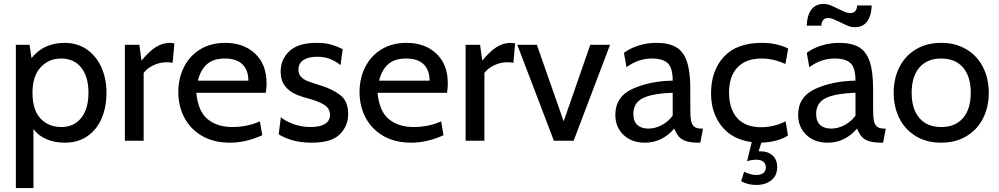

<svg xmlns="http://www.w3.org/2000/svg" viewBox="-20 -719 5104 981"><path d="M524 -245Q524 -172 499.5 -114.5Q475 -57 427 -23.5Q379 10 310 10Q259 10 217 -8Q175 -26 151 -60V242H61V-490H131L141 -422Q203 -500 310 -500Q375 -500 423.5 -466.5Q472 -433 498 -375Q524 -317 524 -245ZM432 -245Q432 -327 395 -373.5Q358 -420 293 -420Q229 -420 187.5 -375Q146 -330 146 -245Q146 -157 187 -113.5Q228 -70 293 -70Q358 -70 395 -116.5Q432 -163 432 -245Z M618 -490H692L703 -409Q741 -456 775.5 -478Q810 -500 848 -500Q860 -500 871 -497L862 -398Q849 -401 832 -401Q795 -401 762 -384.5Q729 -368 714 -346V0H618Z M891 -249Q891 -318 919.5 -375.5Q948 -433 1002.5 -466.5Q1057 -500 1131 -500Q1225 -500 1283.5 -445Q1342 -390 1342 -293Q1342 -268 1338 -245H983Q992 -150 1041 -110Q1090 -70 1167 -70Q1244 -70 1308 -99L1320 -28Q1235 10 1156 10Q1072 10 1012.5 -24.5Q953 -59 922 -118Q891 -177 891 -249ZM1249 -307Q1249 -360 1219 -390Q1189 -420 1129 -420Q1071 -420 1038 -391.5Q1005 -363 991 -307Z M1404 -33 1415 -120Q1435 -102 1476.5 -86Q1518 -70 1568 -70Q1615 -70 1640.5 -86Q1666 -102 1666 -131Q1666 -165 1638 -182.5Q1610 -200 1568 -212Q1522 -224 1490.5 -237.5Q1459 -251 1436.5 -279Q1414 -307 1414 -353Q1414 -416 1459 -458Q1504 -500 1598 -500Q1641 -500 1671 -491.5Q1701 -483 1731 -468L1720 -386Q1696 -406 1667 -417.5Q1638 -429 1600 -429Q1556 -429 1530.5 -412.5Q1505 -396 1505 -363Q1505 -341 1517 -327.5Q1529 -314 1551 -305Q1573 -296 1619 -282Q1676 -265 1717.5 -234Q1759 -203 1759 -136Q1759 -76 1716.5 -33Q1674 10 1572 10Q1514 10 1470.5 -3.5Q1427 -17 1404 -33Z M1817 -249Q1817 -318 1845.5 -375.5Q1874 -433 1928.5 -466.5Q1983 -500 2057 -500Q2151 -500 2209.5 -445Q2268 -390 2268 -293Q2268 -268 2264 -245H1909Q1918 -150 1967 -110Q2016 -70 2093 -70Q2170 -70 2234 -99L2246 -28Q2161 10 2082 10Q1998 10 1938.5 -24.5Q1879 -59 1848 -118Q1817 -177 1817 -249ZM2175 -307Q2175 -360 2145 -390Q2115 -420 2055 -420Q1997 -420 1964 -391.5Q1931 -363 1917 -307Z M2359 -490H2433L2444 -409Q2482 -456 2516.5 -478Q2551 -500 2589 -500Q2601 -500 2612 -497L2603 -398Q2590 -401 2573 -401Q2536 -401 2503 -384.5Q2470 -368 2455 -346V0H2359Z M2623 -490H2723L2860 -99L2996 -490H3097L2911 0H2810Z M3124 -132Q3124 -225 3212 -265Q3300 -305 3417 -307Q3417 -373 3391.5 -396.5Q3366 -420 3310 -420Q3279 -420 3248 -410.5Q3217 -401 3181 -376L3168 -449Q3198 -472 3242 -486Q3286 -500 3334 -500Q3397 -500 3434.5 -478Q3472 -456 3489.5 -405Q3507 -354 3507 -265V-165Q3507 -125 3510.5 -104.5Q3514 -84 3526 -73Q3538 -62 3563 -62H3572L3558 10H3551Q3509 10 3485 2Q3461 -6 3448.5 -21Q3436 -36 3425 -62Q3363 10 3275 10Q3207 10 3165.5 -30Q3124 -70 3124 -132ZM3417 -128V-245Q3309 -241 3262.5 -216.5Q3216 -192 3216 -137Q3216 -99 3236.5 -80.5Q3257 -62 3292 -62Q3328 -62 3361.5 -80Q3395 -98 3417 -128Z M3870 10 3856 54H3864Q3904 54 3927.5 75.5Q3951 97 3951 135Q3951 178 3921 202Q3891 226 3845 226Q3801 226 3767 207L3782 158Q3813 175 3845 175Q3867 175 3880 165Q3893 155 3893 137Q3893 118 3880.5 107.5Q3868 97 3843 97Q3820 97 3797 105L3821 7Q3721 -6 3667 -74.5Q3613 -143 3613 -242Q3613 -358 3678.5 -429Q3744 -500 3873 -500Q3949 -500 4007 -471L3993 -392Q3932 -420 3871 -420Q3791 -420 3748 -374.5Q3705 -329 3705 -246Q3705 -163 3746.5 -116Q3788 -69 3869 -69Q3934 -69 3994 -99L4006 -27Q3986 -12 3948 -1.5Q3910 9 3870 10Z M4058 -132Q4058 -225 4146 -265Q4234 -305 4351 -307Q4351 -373 4325.5 -396.5Q4300 -420 4244 -420Q4213 -420 4182 -410.5Q4151 -401 4115 -376L4102 -449Q4132 -472 4176 -486Q4220 -500 4268 -500Q4331 -500 4368.5 -478Q4406 -456 4423.5 -405Q4441 -354 4441 -265V-165Q4441 -125 4444.5 -104.5Q4448 -84 4460 -73Q4472 -62 4497 -62H4506L4492 10H4485Q4443 10 4419 2Q4395 -6 4382.5 -21Q4370 -36 4359 -62Q4297 10 4209 10Q4141 10 4099.5 -30Q4058 -70 4058 -132ZM4351 -128V-245Q4243 -241 4196.5 -216.5Q4150 -192 4150 -137Q4150 -99 4170.5 -80.5Q4191 -62 4226 -62Q4262 -62 4295.5 -80Q4329 -98 4351 -128ZM4274 -605Q4251 -616 4237.5 -621.5Q4224 -627 4211 -627Q4195 -627 4186 -616.5Q4177 -606 4177 -588H4102Q4104 -642 4126 -670.5Q4148 -699 4188 -699Q4205 -699 4222 -692.5Q4239 -686 4262 -674Q4285 -663 4298.5 -657.5Q4312 -652 4325 -652Q4341 -652 4350 -662.5Q4359 -673 4359 -691H4434Q4432 -637 4410 -608.5Q4388 -580 4348 -580Q4331 -580 4314 -586.5Q4297 -593 4274 -605Z M4546 -245Q4546 -317 4575 -375Q4604 -433 4659 -466.5Q4714 -500 4789 -500Q4863 -500 4918.5 -466.5Q4974 -433 5003 -375Q5032 -317 5032 -245Q5032 -173 5003 -115Q4974 -57 4918.5 -23.5Q4863 10 4789 10Q4714 10 4659 -23.5Q4604 -57 4575 -115Q4546 -173 4546 -245ZM4940 -245Q4940 -328 4900.5 -374Q4861 -420 4789 -420Q4717 -420 4677.5 -374Q4638 -328 4638 -245Q4638 -162 4677.5 -116Q4717 -70 4789 -70Q4861 -70 4900.5 -116Q4940 -162 4940 -245Z"/></svg>

Font: Cabin
Style: Regular
Weight: 400
Designer: Pablo Impallari
Foundry: Pablo Impallari. http://www.impallari.com Igino Marini. http://www.ikern.com
Version: Version 2.001